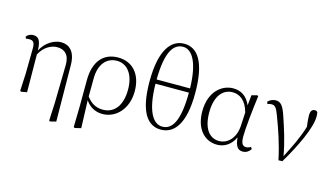

<svg xmlns="http://www.w3.org/2000/svg" viewBox="-106 -1175 3054 1754"><g transform="rotate(15 1421.0 -298.0)"><path d="M438 198 447 204 503 190 498 -342C497 -476 433 -522 358 -522C302 -522 213 -480 173 -392C170 -494 143 -519 97 -519C66 -519 44 -504 32 -488L39 -470C51 -472 61 -473 72 -473C109 -473 123 -455 123 -402L120 -161L112 2L121 10L176 0L173 -356C211 -432 279 -469 336 -469C407 -469 455 -428 453 -330L446 30Z M670 196 681 203 739 189 730 -73C767 -16 826 14 891 14C1017 14 1124 -94 1124 -262C1124 -429 1031 -522 900 -522C762 -522 675 -428 675 -246L674 5ZM730 -109 731 -281C732 -412 797 -490 897 -490C991 -490 1061 -409 1061 -261C1061 -115 996 -25 884 -25C818 -25 768 -55 730 -109Z M1443 14C1564 14 1662 -90 1662 -389C1662 -684 1576 -800 1450 -800C1329 -800 1231 -688 1231 -387C1231 -94 1319 14 1443 14ZM1449 -16C1362 -16 1293 -120 1289 -379H1605C1604 -100 1538 -16 1449 -16ZM1289 -419C1292 -686 1358 -770 1447 -770C1533 -770 1600 -662 1605 -419Z M1975 14C2038 14 2104 -19 2140 -100C2147 -16 2172 14 2219 14C2251 14 2277 -4 2293 -29L2282 -47C2268 -39 2257 -33 2238 -33C2206 -33 2188 -53 2188 -123C2188 -194 2207 -377 2225 -511L2215 -518L2163 -504L2153 -406C2118 -488 2060 -522 1987 -522C1879 -522 1767 -432 1767 -247C1767 -81 1856 14 1975 14ZM2149 -337 2142 -207C2133 -78 2053 -23 1986 -23C1889 -23 1831 -106 1831 -253C1831 -419 1907 -486 1991 -486C2056 -486 2119 -448 2149 -337Z M2555 6 2592 5C2692 -163 2788 -360 2788 -469C2788 -485 2787 -497 2784 -511C2778 -518 2771 -522 2758 -522C2732 -522 2718 -503 2718 -462C2718 -437 2721 -404 2727 -356C2691 -238 2649 -158 2590 -42C2569 -166 2529 -290 2493 -396C2464 -483 2440 -517 2391 -517C2365 -517 2335 -504 2317 -484L2325 -464C2335 -469 2348 -472 2364 -472C2394 -472 2411 -454 2436 -384C2478 -273 2524 -144 2555 6Z"/></g></svg>

Font: Noto Serif TC ExtraLight
Style: Regular
Weight: 200
Designer: Ryoko NISHIZUKA 西塚涼子 (kana & ideographs); Frank Grießhammer (Latin, Greek & Cyrillic); Wenlong ZHANG 张文龙 (bopomofo); San
Foundry: Adobe
Version: Version 2.001;hotconv 1.1.0;makeotfexe 2.6.0